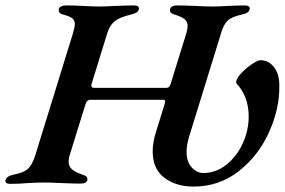

<svg xmlns="http://www.w3.org/2000/svg" viewBox="-54 -674 1050 708"><path d="M509 -116Q509 -150 522 -190L553 -290L555 -300Q555 -306 549 -306H278Q267 -306 262 -292L203 -102Q199 -90 199 -79Q199 -61 211 -50Q223 -39 250 -30Q261 -27 265 -22.5Q269 -18 268 -10Q265 3 243 3Q219 3 173 1Q129 -1 110 -1Q90 -1 50 1Q17 4 -17 4Q-26 4 -30.5 0.5Q-35 -3 -34 -9Q-31 -24 -4 -30Q33 -37 48.5 -51Q64 -65 75 -98L215 -551Q222 -576 222 -585Q222 -599 212.5 -606.5Q203 -614 180 -620Q160 -624 163 -641Q164 -647 172 -650.5Q180 -654 189 -654Q215 -654 255 -652Q293 -650 310 -650Q327 -650 369 -652Q417 -654 441 -654Q460 -654 458 -640Q456 -632 448.5 -627.5Q441 -623 427 -620Q386 -610 368 -595Q350 -580 341 -550L283 -362V-358Q283 -350 294 -350H560Q571 -350 575 -364L633 -551Q638 -568 638 -578Q638 -593 627.5 -602.5Q617 -612 591 -620Q580 -623 576 -627.5Q572 -632 573 -640Q574 -647 581.5 -650.5Q589 -654 598 -654Q622 -654 668 -652Q712 -650 731 -650Q748 -650 784 -652Q824 -654 849 -654Q858 -654 863 -650.5Q868 -647 867 -641Q864 -625 836 -620Q800 -612 785 -597.5Q770 -583 761 -551L643 -169Q634 -138 634 -115Q634 -77 653 -56.5Q672 -36 696 -36Q742 -36 780.5 -66.5Q819 -97 841 -145Q863 -193 863 -244Q863 -317 820 -364Q815 -369 818 -377Q821 -389 838.5 -407Q856 -425 876.5 -438.5Q897 -452 906 -452Q937 -452 957 -425.5Q977 -399 976 -355Q977 -274 938.5 -187.5Q900 -101 827.5 -43.5Q755 14 659 14Q595 14 552 -18.5Q509 -51 509 -116Z"/></svg>

Font: EB Garamond SemiBold
Style: Italic
Weight: 600
Italic angle: -17.2°
Designer: Georg Duffner and Octavio Pardo
Foundry: Georg Duffner
Version: Version 1.000